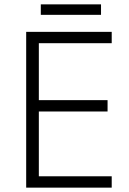

<svg xmlns="http://www.w3.org/2000/svg" viewBox="-20 -860 593 880"><path d="M443 -840H167V-792H443ZM492 0V-52H158V-349H473V-401H158V-662H492V-714H100V0Z"/></svg>

Font: Noto Sans Khmer UI Light
Style: Regular
Weight: 300
Designer: Danh Hong and the Monotype Design Team
Foundry: Monotype Imaging Inc.
Version: Version 2.002